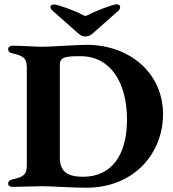

<svg xmlns="http://www.w3.org/2000/svg" viewBox="-20 -868 806 895"><path d="M234 -847C222 -847 215 -843 215 -835C215 -830 218 -825 223 -820L328 -727C351 -706 360 -698 378 -698C397 -698 406 -706 429 -727L533 -819C538 -824 540 -830 540 -835C540 -843 534 -848 524 -848C507 -848 423 -816 390 -798C386 -796 382 -794 378 -794C374 -794 371 -796 366 -798C335 -816 249 -847 234 -847ZM382 7C609 7 740 -157 740 -336C740 -526 586 -659 384 -659C335 -659 220 -650 180 -650C139 -650 83 -655 38 -655C28 -655 18 -649 18 -640C18 -628 25 -622 39 -619C92 -607 105 -595 105 -551V-97C105 -55 90 -43 39 -32C25 -29 18 -23 18 -11C18 -2 28 3 38 3C83 3 139 0 179 0C215 0 313 7 382 7ZM367 -44C298 -44 259 -66 259 -132V-568C259 -604 292 -606 356 -606C493 -606 572 -487 572 -309C572 -149 503 -44 367 -44Z"/></svg>

Font: EB Garamond
Style: Bold
Weight: 700
Designer: Georg Duffner and Octavio Pardo
Foundry: Georg Duffner
Version: Version 1.000;PS 001.000;hotconv 1.0.88;makeotf.lib2.5.64775